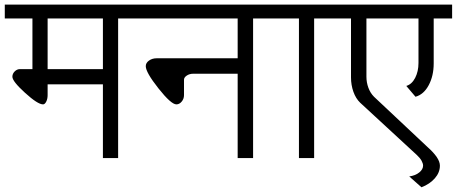

<svg xmlns="http://www.w3.org/2000/svg" viewBox="-33 -670 1936 814"><path d="M168.9 -377H403.3V-591.8H168.9ZM-12.7 -591.8V-650.4H579.1V-591.8H467.8V0H403.3V-312.5H168.9V-266.6Q168.9 -251 163.1 -239.3Q157.2 -227.5 149.4 -227.5Q127 -227.5 73.2 -276.4Q19.5 -325.2 19.5 -344.7Q19.5 -357.4 29.3 -367.2Q39.1 -377 51.8 -377H104.5V-591.8Z M585 -389.6Q585 -403.3 598.6 -413.1Q612.3 -422.9 630.9 -422.9H974.6V-591.8H552.7V-650.4H1150.4V-591.8H1040V0H974.6V-357.4H786.1Q770.5 -357.4 758.8 -349.6Q747.1 -341.8 747.1 -332V-266.6Q747.1 -251 737.3 -239.3Q727.5 -227.5 714.8 -227.5Q692.4 -227.5 638.7 -295.4Q585 -363.3 585 -389.6Z M1124 -591.8V-650.4H1410.2V-591.8H1298.8V0H1234.4V-591.8Z M1383.8 -591.8V-650.4H1883.8V-591.8H1805.7V-401.4Q1805.7 -348.6 1784.7 -309.1Q1763.7 -269.5 1728.5 -259.8L1689.5 -305.7Q1712.9 -312.5 1727.1 -339.8Q1741.2 -367.2 1741.2 -403.3V-591.8H1520.5V-344.7Q1520.5 -320.3 1528.8 -297.9Q1537.1 -275.4 1552.7 -259.8L1780.3 -45.9Q1804.7 -24.4 1818.4 -4.4Q1832 15.6 1832 32.2Q1832 61.5 1810.5 85.9Q1789.1 110.4 1753.9 124L1702.1 78.1Q1728.5 74.2 1744.6 61Q1760.7 47.9 1760.7 32.2Q1760.7 23.4 1754.4 11.7Q1748 0 1734.4 -12.7L1494.1 -234.4Q1475.6 -252 1465.3 -280.8Q1455.1 -309.6 1455.1 -341.8V-591.8Z"/></svg>

Font: Lohit Marathi
Style: Regular
Weight: 400
Version: 2.94.2